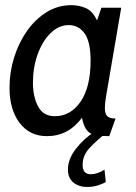

<svg xmlns="http://www.w3.org/2000/svg" viewBox="-20 -519 528 746"><path d="M162 10Q95.5 10 56.2 -41.5Q17 -93 17 -178Q17 -239 35 -296.2Q53 -353.5 85.2 -399.2Q117.5 -445 161.5 -472Q205.5 -499 257 -499Q287 -499 313.5 -487.5Q340 -476 357 -439.5L374 -489H451L391.5 -141Q387.5 -117 387.5 -99.5Q387.5 -76.5 397 -67.5Q406.5 -58.5 429 -58.5L404.5 10Q375 10 353.8 6.8Q332.5 3.5 319 -11.2Q305.5 -26 298.5 -61.5Q245.5 10 162 10ZM193 -67.5Q254.5 -67.5 293.2 -124.2Q332 -181 332 -283.5Q332 -356.5 308.8 -389Q285.5 -421.5 247 -421.5Q208.5 -421.5 176.8 -390.5Q145 -359.5 126.5 -308.5Q108 -257.5 108 -197.5Q108 -143.5 128 -105.5Q148 -67.5 193 -67.5ZM344.5 -5 389.5 0Q356.5 26 328.8 55.2Q301 84.5 301 121.5Q301 158 332.5 158Q358.5 158 386 140L391 188.5Q377.5 196 358.8 201.8Q340 207.5 318 207.5Q286.5 207.5 265 190Q243.5 172.5 244 138.5Q244.5 98 275.2 58.8Q306 19.5 344.5 -5Z"/></svg>

Font: Cabin Condensed
Style: Italic
Weight: 400
Width: 3
Italic angle: -10°
Designer: Pablo Impallari
Foundry: Pablo Impallari. http://www.impallari.com Igino Marini. http://www.ikern.com
Version: Version 3.001; ttfautohint (v1.8.3)